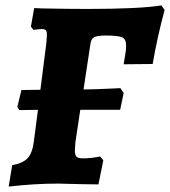

<svg xmlns="http://www.w3.org/2000/svg" viewBox="-20 -677 627 708"><path d="M587 -640Q560 -541 543 -441L436 -440Q443 -485 444 -490Q445 -498 445 -510Q445 -533 430 -539.5Q415 -546 370 -546Q337 -546 326 -539Q315 -532 313 -512L288 -347Q340 -348 381.5 -350Q423 -352 424 -352L436 -334L423 -272H276L258 -152Q256 -128 256 -122Q256 -105 262.5 -99Q269 -93 286 -93Q316 -93 349 -100L361 -86L343 3L276 2L195 0Q108 0 12 11L25 -68Q65 -75 82.5 -94.5Q100 -114 105 -157L120 -272L51 -271L44 -283L59 -345L129 -346L151 -519L153 -548Q153 -561 149 -565.5Q145 -570 133 -570Q130 -570 103 -567L94 -579L106 -647Q122 -647 131 -646Q235 -644 301 -644Q494 -644 575 -657Z"/></svg>

Font: Alegreya SC ExtraBold
Style: Italic
Weight: 800
Italic angle: -7°
Designer: Juan Pablo del Peral
Foundry: Huerta Tipografica
Version: Version 2.007; ttfautohint (v1.6)